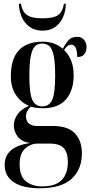

<svg xmlns="http://www.w3.org/2000/svg" viewBox="-20 -770 487 1027"><path d="M192 237Q102 237 53.5 204.5Q5 172 5 112Q5 14 142 -5Q97 -11 75.5 -38.5Q54 -66 54 -99Q54 -130 73.5 -158Q93 -186 135 -204Q93 -221 65.5 -261.5Q38 -302 38 -362Q38 -547 208 -547Q273 -547 316 -509Q327 -532 344 -552.5Q361 -573 392 -573Q417 -573 430 -556.5Q443 -540 443 -518Q443 -496 431.5 -480.5Q420 -465 393 -465Q393 -531 360 -531Q340 -531 323 -502Q347 -479 360.5 -445.5Q374 -412 374 -367Q374 -287 333.5 -239Q293 -191 208 -191Q192 -191 176 -193Q160 -195 145 -200Q119 -176 119 -147Q119 -123 134.5 -109.5Q150 -96 179 -96H263Q344 -96 381 -56.5Q418 -17 418 50Q418 137 362.5 187Q307 237 192 237ZM206 -201Q243 -201 259 -235.5Q275 -270 275 -364Q275 -434 267.5 -471Q260 -508 245 -522.5Q230 -537 205 -537Q182 -537 167 -522Q152 -507 144.5 -469.5Q137 -432 137 -363Q137 -270 153 -235.5Q169 -201 206 -201ZM206 227Q277 227 310 193Q343 159 343 95Q343 48 321.5 23Q300 -2 244 -2H182Q144 -2 114.5 24.5Q85 51 85 109Q85 173 119 200Q153 227 206 227ZM208 -606Q166 -606 138 -626.5Q110 -647 96 -680Q82 -713 81 -750H92Q98 -710 122.5 -691Q147 -672 208 -672Q268 -672 292 -690.5Q316 -709 322 -750H332Q332 -713 318 -680Q304 -647 276.5 -626.5Q249 -606 208 -606Z"/></svg>

Font: Noto Serif Display ExtraCondensed SemiBold
Style: Regular
Weight: 600
Width: 2
Designer: Monotype Design Team
Foundry: Monotype Imaging Inc.
Version: Version 2.009